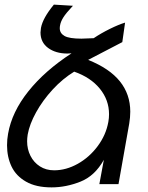

<svg xmlns="http://www.w3.org/2000/svg" viewBox="-20 -798 640 832"><path d="M10.5 -168.5Q10.5 -194 15 -218.5Q31.5 -313 102.8 -402.2Q174 -491.5 290 -567Q278 -566 272.5 -566Q221.5 -566 188.5 -590.2Q155.5 -614.5 155.5 -657.5Q155.5 -663 157.5 -677Q165.5 -720 213.5 -778L296 -773Q265.5 -740.5 254.2 -722.2Q243 -704 240.5 -689Q239 -682.5 239 -675.5Q239 -654 259.5 -642.2Q280 -630.5 333 -630.5L386 -632.5Q417 -653.5 456 -672.8Q495 -692 522 -700L510 -615.5L362 -538.5Q454.5 -501.5 499.5 -445.5Q544.5 -389.5 544.5 -314Q544.5 -289.5 540 -262.5L493.5 0H410.5L430 -105.5Q391 -35.5 328.5 -10.8Q266 14 203.5 14Q136 14 92.8 -10.8Q49.5 -35.5 30 -76.5Q10.5 -117.5 10.5 -168.5ZM97.5 -186Q97.5 -151.5 112 -122.8Q126.5 -94 153 -77Q179.5 -60 214.5 -60Q266.5 -60 317 -88.2Q367.5 -116.5 403.5 -165Q439.5 -213.5 449.5 -270Q452.5 -286.5 452.5 -303Q452.5 -364.5 412.8 -413.5Q373 -462.5 301.5 -487.5Q251.5 -457 208.2 -410Q165 -363 136.5 -311.5Q108 -260 100 -215Q97.5 -198.5 97.5 -186Z"/></svg>

Font: JuliaMono Italic
Style: Regular
Weight: 400
Italic angle: -9°
Monospace: yes
Designer: cormullion
Foundry: corm
Version: Version 0.049; ttfautohint (v1.8.4)